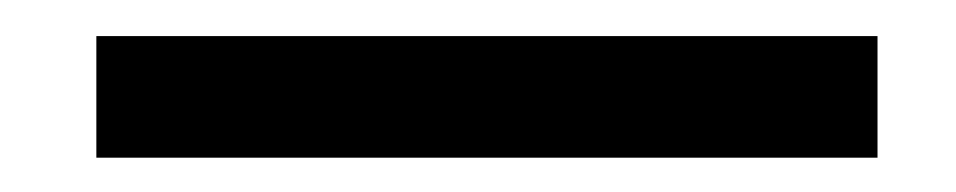

<svg xmlns="http://www.w3.org/2000/svg" viewBox="-20 -784 538 108"><path d="M34.2 -763.7H473.6V-695.3H34.2Z"/></svg>

Font: Post No Bills Colombo SemiBold
Style: Regular
Weight: 600
Designer: Kosala Senevirathne, Siva Puranthara, Lasantha Premarathna, Tharique Azeez
Foundry: Mooniak
Version: Version 1.220 ; ttfautohint (v1.6)